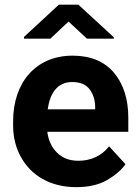

<svg xmlns="http://www.w3.org/2000/svg" viewBox="-20 -770 580 800"><path d="M297.9 9.8C349.1 9.8 392.1 0 426.8 -20C460.9 -40 486.3 -62 502.9 -85.9L434.6 -160.2C402.8 -119.6 357.4 -100.1 306.6 -100.1C270 -100.1 240.2 -111.3 217.8 -133.8C195.3 -155.8 181.6 -185.1 177.2 -220.7H514.6V-279.3C514.6 -356.9 494.6 -419.9 454.6 -467.3C414.6 -514.6 356.9 -538.1 282.2 -538.1C129.4 -538.1 34.7 -425.8 34.7 -265.6V-246.1C34.7 -198.7 45.4 -155.8 66.4 -117.2C108.4 -39.6 188.5 9.8 297.9 9.8ZM280.8 -428.2C313.5 -428.2 337.4 -418.5 353 -398.4C368.2 -378.4 376 -354 376.5 -325.2V-314.5H178.7C188.5 -382.8 219.7 -428.2 280.8 -428.2ZM225.1 -750.5 80.1 -616.2V-608.9H189.9L265.6 -680.2L342.3 -608.9H454.1V-614.7L306.6 -750.5Z"/></svg>

Font: Vazirmatn
Style: Bold
Weight: 700
Designer: Saber Rastikerdar
Foundry: Saber Rastikerdar
Version: Version 33.003